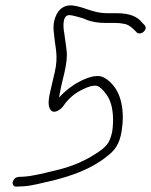

<svg xmlns="http://www.w3.org/2000/svg" viewBox="-20 -696 560 712"><path d="M27 -20C25 -11 33 -2 42 -4L65 -5C103 -7 143 -20 178 -27C244 -44 317 -68 375 -115C406 -138 423 -161 431 -209C443 -284 430 -349 394 -386C379 -401 362 -416 338 -414C319 -414 288 -401 272 -392C247 -379 221 -358 199 -335C198 -337 200 -339 200 -341C202 -352 205 -366 208 -381L219 -427C226 -458 230 -486 227 -508C225 -530 221 -550 218 -575C215 -590 209 -640 237 -640C243 -640 252 -638 263 -635C274 -632 287 -629 298 -624C318 -615 343 -611 370 -611H405C418 -611 428 -610 438 -608C456 -606 470 -593 479 -584L487 -576C489 -573 493 -572 498 -572C508 -572 518 -581 520 -590C521 -595 519 -600 516 -603L508 -611C490 -635 460 -647 413 -647H378C323 -647 297 -670 247 -676C220 -678 200 -664 189 -641C175 -611 178 -588 181 -563C185 -517 197 -489 183 -428L172 -381C163 -342 153 -307 168 -288C181 -271 209 -292 217 -306C232 -328 256 -349 278 -360C292 -367 313 -378 329 -378C344 -381 356 -368 365 -358C371 -351 378 -342 384 -330C399 -300 403 -253 396 -207C387 -170 380 -160 357 -141C303 -101 242 -76 181 -63C148 -55 108 -44 70 -41L48 -40C37 -38 30 -32 27 -20Z"/></svg>

Font: Stray Cat
Style: CnObl
Weight: 400
Version: Version 1.0